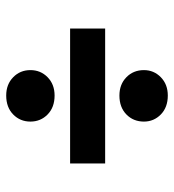

<svg xmlns="http://www.w3.org/2000/svg" viewBox="9 -601 561 619"><g transform="rotate(-90 289.5 -291.5)"><path d="M72 -233V-346H507V-233ZM291 -31Q253 -31 230 -53.5Q207 -76 207 -108Q207 -142 230 -164.5Q253 -187 291 -187Q327 -187 350 -164.5Q373 -142 373 -108Q373 -76 350 -53.5Q327 -31 291 -31ZM291 -396Q253 -396 230 -418.5Q207 -441 207 -474Q207 -507 230 -529.5Q253 -552 291 -552Q327 -552 350 -529.5Q373 -507 373 -474Q373 -441 350 -418.5Q327 -396 291 -396Z"/></g></svg>

Font: DM Sans 20pt
Style: Bold
Weight: 700
Version: Version 4.004;gftools[0.9.30]